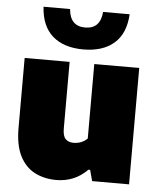

<svg xmlns="http://www.w3.org/2000/svg" viewBox="-56 -846 747 904"><g transform="rotate(5 318.0 -394.0)"><path d="M243.5 9.5Q186.5 9.5 141.8 -13.5Q97 -36.5 71.2 -87Q45.5 -137.5 45.5 -219.5V-550H258V-235Q258 -199 271.8 -185.5Q285.5 -172 308.5 -172Q348.5 -172 374.5 -198V-550H587V0H412.5L398.5 -52H390.5Q330 9.5 243.5 9.5ZM316.5 -614Q224.5 -614 171.5 -660.2Q118.5 -706.5 113 -798H238.5Q245 -717.5 316.5 -717.5Q388 -717.5 394.5 -798H520Q515 -706.5 461.8 -660.2Q408.5 -614 316.5 -614Z"/></g></svg>

Font: Encode Sans Black
Style: Regular
Weight: 900
Designer: Multiple Designers
Foundry: Impallari Type
Version: Version 3.002; ttfautohint (v1.8.3) -l 8 -r 50 -G 200 -x 14 